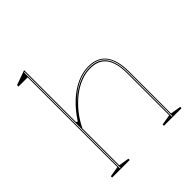

<svg xmlns="http://www.w3.org/2000/svg" viewBox="-198 -890 1035 1035"><g transform="rotate(-45 319.5 -372.5)"><path d="M599 -10V0H465V-10L525 -20V-338Q525 -420 495 -460Q465 -500 403 -500Q367 -500 330 -485.5Q293 -471 258.5 -444Q224 -417 194.5 -380.5Q165 -344 144 -300V-20L204 -10V0H70V-10L130 -20V-704H60V-715L144 -745V-350L152 -344Q188 -399 229 -437Q270 -475 314.5 -495Q359 -515 403 -515Q437 -515 462.5 -504Q488 -493 505 -471Q522 -449 530.5 -416Q539 -383 539 -338V-20ZM135 -5H139V-737L135 -735ZM530 -5H534V-338Q534 -397 519.5 -435Q505 -473 476 -491.5Q447 -510 403 -510Q357 -510 309.5 -487Q262 -464 215 -413Q262 -461 310 -483.5Q358 -506 403 -506Q468 -506 499 -464Q530 -422 530 -338Z"/></g></svg>

Font: Kalnia Glaze Thin Thin
Style: Regular
Weight: 250
Version: Version 1.110